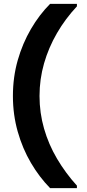

<svg xmlns="http://www.w3.org/2000/svg" viewBox="-20 -831 451 996"><path d="M240 145Q184 88 140.5 14Q97 -60 72 -148Q47 -236 47 -333Q47 -431 72 -518.5Q97 -606 140.5 -680.5Q184 -755 240 -811H379V-798Q319 -734 275.5 -659Q232 -584 208.5 -502Q185 -420 185 -333Q185 -246 208.5 -164Q232 -82 276 -7.5Q320 67 379 132V145Z"/></svg>

Font: DM Sans 11pt ExtraBold
Style: Regular
Weight: 800
Version: Version 4.004;gftools[0.9.30]